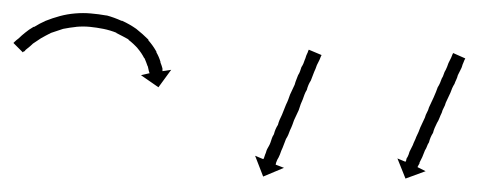

<svg xmlns="http://www.w3.org/2000/svg" viewBox="-25 -610 715 286"><path d="M-3 -548Q-3 -548 -3 -548Q-3 -548 -3 -548Q-3 -548 -3 -548Q-3 -548 -3 -548Q-1 -550 3 -553Q3 -553 3 -553Q3 -553 3 -553Q3 -553 3 -553Q3 -553 3 -553Q7 -557 12 -561Q12 -561 12 -561Q12 -561 12 -561Q12 -561 12 -561Q12 -561 12 -561Q18 -566 25 -570Q25 -570 25 -570Q25 -570 25 -570Q26 -570 26 -570Q26 -570 26 -570Q34 -575 43 -579Q43 -579 43 -579Q43 -579 43 -579Q43 -579 43 -579Q43 -579 43 -579Q53 -583 64 -586Q64 -586 64 -586Q64 -586 64 -586Q64 -586 64 -586Q64 -586 64 -586Q75 -589 87 -590Q87 -590 87 -590Q87 -590 87 -590Q87 -590 87 -590Q87 -590 87 -590Q99 -591 110 -590Q110 -590 110 -590Q110 -590 110 -590Q110 -590 110 -590Q110 -590 110 -590Q122 -589 133 -587Q133 -587 133.5 -587Q134 -587 134 -587Q134 -587 134 -587Q134 -587 134 -587Q145 -584 156 -579Q156 -579 156 -579Q156 -579 157 -579Q157 -579 157 -579Q157 -579 157 -579Q168 -574 178 -567Q178 -567 178 -567Q178 -567 178 -567Q178 -567 178 -567Q178 -567 178 -567Q188 -559 196 -551Q196 -551 196 -551Q196 -551 196 -551Q196 -550 196 -550Q196 -550 196 -550Q203 -542 208 -533Q208 -533 208 -533Q208 -533 208 -533Q208 -533 208 -532.5Q208 -532 208 -532Q212 -525 214 -518Q214 -518 214 -518Q214 -518 214 -517Q214 -517 214 -517Q214 -517 214 -517Q216 -512 217 -508Q217 -508 217 -508Q217 -508 217 -508Q217 -508 217 -507.5Q217 -507 217 -507Q217 -506 217 -504L230 -506L211 -480L185 -498L198 -501Q197 -502 197 -504Q197 -504 197 -504Q197 -504 197 -504Q197 -504 197 -503.5Q197 -503 197 -503Q196 -507 195 -512Q195 -512 195 -512Q195 -512 195 -512Q195 -511 195 -511Q195 -511 195 -511Q193 -517 190 -524Q190 -524 190 -524Q190 -524 190 -524Q190 -523 190 -523Q190 -523 190 -523Q186 -531 180 -538Q180 -538 180 -538Q180 -538 181 -538Q181 -538 181 -537.5Q181 -537 181 -537Q174 -545 166 -551Q166 -551 166 -551Q166 -551 166 -551Q166 -551 166.5 -551Q167 -551 167 -551Q158 -556 148 -561Q148 -561 148.5 -561Q149 -561 149 -561Q149 -561 149 -561Q149 -561 149 -561Q139 -565 129 -567Q129 -567 129 -567Q129 -567 129 -567Q129 -567 129 -567Q129 -567 129 -567Q119 -569 109 -570Q109 -570 109 -570Q109 -570 109 -570Q109 -570 109 -570Q109 -570 109 -570Q99 -571 88 -570Q88 -570 88.5 -570Q89 -570 89 -570Q89 -570 89 -570Q89 -570 89 -570Q79 -569 69 -567Q69 -567 69 -567Q69 -567 69 -567Q69 -567 69 -567Q69 -567 69 -567Q60 -564 51 -561Q51 -561 51 -561Q51 -561 51 -561Q51 -561 51 -561Q51 -561 51 -561Q43 -557 36 -553Q36 -553 36 -553Q36 -553 36 -553Q36 -553 36 -553Q36 -553 36 -553Q30 -549 24 -545Q24 -545 24 -545Q24 -545 24 -545Q24 -545 24 -545Q24 -545 24 -545Q20 -541 16 -538Q16 -538 16 -538Q16 -538 16 -538Q16 -538 16 -538Q16 -538 16 -538Q13 -536 11 -533Q11 -533 11 -533Q11 -533 11 -533Q11 -534 11 -534Q11 -534 11 -534Q10 -533 9 -532L-5 -546Q-4 -547 -3 -548ZM453 -526Q452 -524 451 -521Q450 -519 449 -517Q448 -515 447 -513Q446 -510 445 -507.5Q444 -505 443 -503Q442 -500 440.5 -496.5Q439 -493 438 -490Q436 -487 434.5 -483.5Q433 -480 432 -476Q430 -473 428.5 -469Q427 -465 426 -462Q423 -456 420 -446Q416 -437 413 -431Q412 -428 410.5 -424Q409 -420 407 -416Q406 -413 404.5 -409.5Q403 -406 401 -403Q400 -400 398.5 -396.5Q397 -393 396 -390Q395 -388 394 -385.5Q393 -383 392 -380Q390 -375 388 -372Q387 -369 386 -367Q386 -366 386 -365.5Q386 -365 385 -365L398 -360L367 -347L355 -378L367 -373Q367 -373 368 -374Q369 -377 370 -380Q371 -382 371.5 -384Q372 -386 373 -388Q374 -390 375.5 -392.5Q377 -395 378 -398Q379 -401 380 -404Q381 -407 383 -410Q384 -414 385.5 -417.5Q387 -421 389 -424Q390 -428 391.5 -431.5Q393 -435 395 -439Q398 -446 401 -454Q403 -458 404.5 -462Q406 -466 407 -469Q409 -473 410.5 -476.5Q412 -480 414 -484Q415 -488 416.5 -491.5Q418 -495 419 -498Q421 -501 422 -504Q423 -507 424 -510Q426 -513 427 -515.5Q428 -518 429 -521Q430 -523 430.5 -525Q431 -527 432 -529Q434 -533 434 -534Q434 -534 435 -536L454 -528Q454 -528 453 -526ZM667 -521Q666 -518 665 -516Q664 -514 663.5 -512Q663 -510 662 -508Q660 -504 657 -498Q656 -494 654.5 -491Q653 -488 652 -485Q650 -482 648.5 -478.5Q647 -475 646 -472Q644 -468 642.5 -464.5Q641 -461 639 -457Q638 -453 636 -449.5Q634 -446 633 -442Q631 -438 629.5 -434Q628 -430 626 -427Q624 -423 622.5 -419.5Q621 -416 620 -412Q618 -409 616.5 -405.5Q615 -402 614 -398Q612 -395 611 -392Q610 -389 608 -386Q607 -383 604 -376Q603 -374 602 -372Q601 -370 600 -368Q600 -366 599 -365Q598 -364 598 -363Q597 -362 597 -361L609 -355L579 -344L567 -374L579 -369Q579 -369 580 -371Q580 -372 580.5 -373.5Q581 -375 582 -376Q584 -380 585 -384Q586 -386 587.5 -389Q589 -392 590 -394Q591 -397 592.5 -400Q594 -403 595 -406Q597 -410 598.5 -413.5Q600 -417 601 -420Q603 -424 604.5 -427.5Q606 -431 608 -435Q609 -439 611 -442.5Q613 -446 614 -450Q616 -454 617.5 -457.5Q619 -461 621 -465Q625 -474 627 -480Q629 -483 630.5 -486.5Q632 -490 633 -493Q635 -496 636 -499.5Q637 -503 639 -506Q641 -510 643 -516Q644 -518 645 -520Q646 -522 647 -524Q648 -527 649 -529Q649 -529 650 -531L668 -523Q668 -522 667 -521Z"/></svg>

Font: FRB American Cursive Just Arrows Black
Style: Bold Italic
Weight: 900
Italic angle: -25°
Version: Version 2.0;Modular Font Editor K font №1